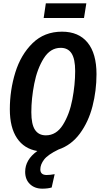

<svg xmlns="http://www.w3.org/2000/svg" viewBox="-20 -895 616 1152"><path d="M498 -875 484 -787H242L255 -875ZM222 121Q222 155 260 155Q280 155 308 150L290 230Q266 237 234 237Q188 237 159.5 209.5Q131 182 131 136Q131 63 204 11Q125 -2 82 -66Q39 -130 39 -239Q39 -354 72 -460.5Q105 -567 175.5 -636Q246 -705 352 -705Q452 -705 505.5 -639.5Q559 -574 559 -450Q559 -351 535 -257.5Q511 -164 459.5 -94Q408 -24 331 2Q267 33 244.5 62.5Q222 92 222 121ZM255 -83Q318 -83 357.5 -146Q397 -209 414 -298Q431 -387 431 -469Q431 -541 409.5 -574.5Q388 -608 344 -608Q282 -608 242.5 -545Q203 -482 185.5 -392.5Q168 -303 168 -222Q168 -149 190 -116Q212 -83 255 -83Z"/></svg>

Font: Fira Sans Extra Condensed Medium
Style: Italic
Weight: 500
Width: 3
Italic angle: -8°
Designer: Carrois Corporate & Edenspiekermann AG
Foundry: Carrois Corporate GbR & Edenspiekermann AG
Version: Version 4.203